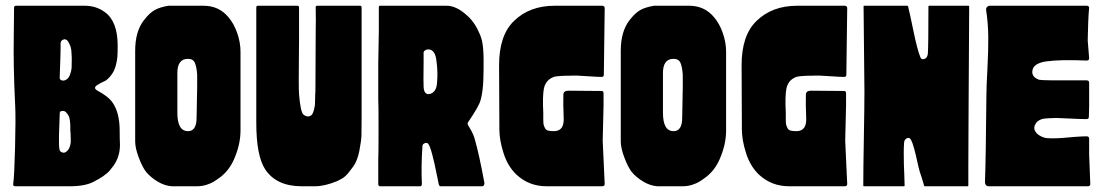

<svg xmlns="http://www.w3.org/2000/svg" viewBox="-20 -649 3847 669"><path d="M397 -193Q397 -164 398 -144Q398 -97 368 -62Q362 -53 353 -45.5Q344 -38 338 -34Q332 -30 323.5 -25Q315 -20 314 -20Q283 0 224 0H33Q25 0 26 -8Q30 -36 32.5 -136Q35 -236 33 -279Q26 -416 28 -526Q29 -621 29 -622Q29 -629 36 -629H275Q315 -629 345 -607Q390 -575 390 -490Q390 -465 389 -451Q388 -437 383 -419Q378 -401 368 -388Q362 -380 356 -374.5Q350 -369 347 -367.5Q344 -366 335.5 -362Q327 -358 325 -356Q300 -344 320 -333Q355 -314 369 -296Q397 -260 397 -193ZM219 -129Q222 -134 224 -140.5Q226 -147 226.5 -154Q227 -161 226.5 -166.5Q226 -172 226 -180Q226 -188 225 -193Q225 -194 225 -201Q225 -208 225 -210.5Q225 -213 224.5 -219.5Q224 -226 223.5 -229Q223 -232 222 -237Q221 -242 219 -245.5Q217 -249 214.5 -252.5Q212 -256 209 -259Q202 -264 196 -262Q187 -263 188 -249Q188 -240 186.5 -206.5Q185 -173 185.5 -149Q186 -125 190 -122Q205 -109 219 -129ZM208 -370Q219 -375 224 -389Q229 -403 229.5 -412.5Q230 -422 230 -440Q230 -441 230 -448.5Q230 -456 229.5 -457.5Q229 -459 229 -465.5Q229 -472 228.5 -474Q228 -476 227 -481.5Q226 -487 224.5 -490Q223 -493 221 -497.5Q219 -502 217 -505Q209 -516 198 -510Q191 -506 191 -497Q192 -482 188 -378Q188 -371 195 -369Q202 -367 208 -370Z M818 -469Q818 -448 818 -332Q818 -216 818 -194Q818 -145 795 -93Q778 -55 748 -32Q733 -21 724 -15.5Q715 -10 699.5 -5Q684 0 666 0H578Q553 -2 529 -16.5Q505 -31 489 -50Q476 -67 463.5 -100Q451 -133 451 -156Q451 -169 451 -307.5Q451 -446 451 -472Q451 -539 481 -578Q501 -604 519 -614Q537 -624 567 -629Q573 -629 591 -629Q609 -629 642 -629Q675 -629 689 -629Q743 -629 776 -589Q795 -567 806.5 -534Q818 -501 818 -469ZM598 -256Q598 -192 635 -192Q665 -192 665 -239Q665 -258 666 -292Q667 -326 667 -345Q667 -364 667 -389Q665 -416 659 -430Q653 -444 635 -444Q597 -444 598 -392Q598 -344 598 -256Z M1155 -18Q1111 0 1078 0H1031Q943 0 904 -59Q873 -106 873 -222V-306V-622Q873 -629 878 -629H1017Q1022 -629 1022 -622Q1022 -549 1022 -512Q1022 -501 1021.5 -454.5Q1021 -408 1021 -370Q1021 -332 1022 -320Q1027 -260 1037 -250Q1047 -242 1055.5 -243.5Q1064 -245 1068 -251Q1072 -258 1074.5 -268.5Q1077 -279 1077.5 -286Q1078 -293 1078 -308.5Q1078 -324 1079 -328Q1079 -342 1079.5 -429Q1080 -516 1080 -536Q1081 -584 1080 -622Q1080 -629 1084 -629H1235Q1240 -629 1240 -622V-242Q1240 -201 1239.5 -179.5Q1239 -158 1232 -123Q1225 -88 1211 -69Q1202 -57 1197 -50.5Q1192 -44 1185.5 -37.5Q1179 -31 1172 -27Q1165 -23 1155 -18Z M1634 -165Q1649 -114 1668 -11Q1668 -7 1666 -3.5Q1664 0 1661 0H1515Q1511 0 1509 -6Q1508 -9 1501 -45Q1494 -81 1486 -111Q1478 -141 1472 -148Q1468 -153 1460 -150Q1452 -147 1452 -140Q1447 -69 1450 -9Q1450 0 1444 0H1304Q1298 0 1298 -9V-93Q1299 -107 1299 -199Q1299 -291 1298 -303V-304V-428Q1301 -558 1300 -623Q1300 -629 1303 -629H1536Q1569 -629 1604 -598Q1632 -575 1649 -536Q1653 -528 1655.5 -520.5Q1658 -513 1659.5 -507Q1661 -501 1662 -492Q1663 -483 1663.5 -478Q1664 -473 1664.5 -461.5Q1665 -450 1665 -446Q1665 -442 1665 -428Q1665 -414 1665 -409Q1665 -324 1651 -290Q1647 -281 1640.5 -269.5Q1634 -258 1628 -249Q1622 -240 1617.5 -233Q1613 -226 1612.5 -225.5Q1612 -225 1612 -225Q1612 -225 1612 -224Q1610 -223 1609.5 -220.5Q1609 -218 1610 -215.5Q1611 -213 1612.5 -210Q1614 -207 1617 -202.5Q1620 -198 1622.5 -193Q1625 -188 1628.5 -180.5Q1632 -173 1634 -165ZM1503 -363Q1506 -399 1501 -435Q1497 -477 1472 -477Q1466 -477 1461 -473.5Q1456 -470 1456 -466Q1456 -462 1456 -456.5Q1456 -451 1456 -445.5Q1456 -440 1456 -433Q1455 -360 1456 -347Q1457 -322 1472 -321Q1484 -321 1493 -331Q1502 -341 1503 -363Z M2080 -159 2087 -8Q2087 0 2078 0Q1909 0 1884 0Q1823 0 1779 -41Q1749 -70 1734.5 -115.5Q1720 -161 1720 -198L1719 -422Q1719 -526 1771 -576Q1825 -629 1913 -629H2078Q2087 -629 2087 -620Q2085 -464 2084 -389Q2084 -380 2075 -381Q2063 -381 2034.5 -383Q2006 -385 1992.5 -385.5Q1979 -386 1957 -385Q1954 -385 1948 -385Q1942 -385 1936.5 -384.5Q1931 -384 1924 -383.5Q1917 -383 1911.5 -381.5Q1906 -380 1900 -376.5Q1894 -373 1889.5 -368.5Q1885 -364 1881 -357Q1877 -350 1875 -340Q1870 -312 1873 -256Q1873 -250 1873 -235Q1873 -220 1874 -215.5Q1875 -211 1878.5 -203.5Q1882 -196 1889.5 -194Q1897 -192 1910 -192Q1947 -192 1944 -240Q1942 -286 1943 -319Q1943 -333 1961 -333Q1964 -333 2018 -332.5Q2072 -332 2074 -332Q2083 -333 2083 -324Q2083 -318 2083 -311Q2083 -304 2083 -296.5Q2083 -289 2083 -283Q2082 -256 2081.5 -219.5Q2081 -183 2080 -159Z M2510 -469Q2510 -448 2510 -332Q2510 -216 2510 -194Q2510 -145 2487 -93Q2470 -55 2440 -32Q2425 -21 2416 -15.5Q2407 -10 2391.5 -5Q2376 0 2358 0H2270Q2245 -2 2221 -16.5Q2197 -31 2181 -50Q2168 -67 2155.5 -100Q2143 -133 2143 -156Q2143 -169 2143 -307.5Q2143 -446 2143 -472Q2143 -539 2173 -578Q2193 -604 2211 -614Q2229 -624 2259 -629Q2265 -629 2283 -629Q2301 -629 2334 -629Q2367 -629 2381 -629Q2435 -629 2468 -589Q2487 -567 2498.5 -534Q2510 -501 2510 -469ZM2290 -256Q2290 -192 2327 -192Q2357 -192 2357 -239Q2357 -258 2358 -292Q2359 -326 2359 -345Q2359 -364 2359 -389Q2357 -416 2351 -430Q2345 -444 2327 -444Q2289 -444 2290 -392Q2290 -344 2290 -256Z M2925 -159 2932 -8Q2932 0 2923 0Q2754 0 2729 0Q2668 0 2624 -41Q2594 -70 2579.5 -115.5Q2565 -161 2565 -198L2564 -422Q2564 -526 2616 -576Q2670 -629 2758 -629H2923Q2932 -629 2932 -620Q2930 -464 2929 -389Q2929 -380 2920 -381Q2908 -381 2879.5 -383Q2851 -385 2837.5 -385.5Q2824 -386 2802 -385Q2799 -385 2793 -385Q2787 -385 2781.5 -384.5Q2776 -384 2769 -383.5Q2762 -383 2756.5 -381.5Q2751 -380 2745 -376.5Q2739 -373 2734.5 -368.5Q2730 -364 2726 -357Q2722 -350 2720 -340Q2715 -312 2718 -256Q2718 -250 2718 -235Q2718 -220 2719 -215.5Q2720 -211 2723.5 -203.5Q2727 -196 2734.5 -194Q2742 -192 2755 -192Q2792 -192 2789 -240Q2787 -286 2788 -319Q2788 -333 2806 -333Q2809 -333 2863 -332.5Q2917 -332 2919 -332Q2928 -333 2928 -324Q2928 -318 2928 -311Q2928 -304 2928 -296.5Q2928 -289 2928 -283Q2927 -256 2926.5 -219.5Q2926 -183 2925 -159Z M3355 -286Q3355 -255 3354.5 -180Q3354 -105 3354 -64.5Q3354 -24 3354 -3Q3354 0 3352 0H3202Q3200 0 3200 -2Q3192 -30 3185 -50Q3181 -63 3176 -86.5Q3171 -110 3165.5 -130.5Q3160 -151 3154 -162Q3149 -172 3139.5 -167Q3130 -162 3130 -149Q3129 -137 3129 -114.5Q3129 -92 3129.5 -76Q3130 -60 3131 -37.5Q3132 -15 3132 -3Q3132 0 3130 0H2990Q2988 0 2988 -3Q2988 -60 2990 -169.5Q2992 -279 2992 -332L2989 -627Q2989 -629 2991 -629H3142Q3143 -629 3144 -627Q3149 -608 3162.5 -542.5Q3176 -477 3186 -452Q3190 -439 3202 -444Q3211 -447 3213 -462Q3215 -492 3215 -626Q3215 -629 3217 -629H3355Q3357 -629 3357 -626Q3357 -625 3357 -624Q3357 -565 3356 -452Q3355 -339 3355 -286Z M3775 -166Q3775 -126 3775 -110L3779 -8Q3779 0 3771 0H3425Q3419 0 3415.5 -4Q3412 -8 3412 -14Q3415 -91 3417 -316Q3417 -345 3420.5 -408.5Q3424 -472 3423.5 -520.5Q3423 -569 3416 -614Q3415 -620 3419 -624.5Q3423 -629 3429 -629H3767Q3773 -629 3775 -623V-622Q3775 -621 3773 -598Q3772 -589 3770 -508L3775 -446Q3775 -438 3766 -438Q3675 -442 3625 -435Q3579 -428 3577 -401Q3575 -380 3601 -371Q3611 -368 3766 -369Q3775 -369 3775 -361V-278Q3775 -270 3774.5 -259Q3774 -248 3774 -242Q3774 -234 3766 -234Q3742 -234 3706.5 -236Q3671 -238 3660 -238Q3656 -238 3648 -237.5Q3640 -237 3634.5 -237Q3629 -237 3621 -236Q3613 -235 3607.5 -233Q3602 -231 3596.5 -227Q3591 -223 3588 -217Q3581 -205 3585.5 -195Q3590 -185 3599.5 -178.5Q3609 -172 3620 -169Q3627 -167 3647 -167Q3667 -167 3683.5 -168.5Q3700 -170 3725 -172Q3750 -174 3766 -174Q3775 -174 3775 -166Z"/></svg>

Font: Cubao Free Narrow
Style: Narrow
Weight: 400
Width: 3
Designer: Aaron Amar
Version: Version 001.001